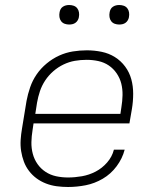

<svg xmlns="http://www.w3.org/2000/svg" viewBox="-20 -739 640 767"><path d="M252 8Q229 8 206.5 5Q184 2 163.5 -6Q143 -14 126 -26.5Q109 -39 96 -56Q83 -73 75.5 -93Q68 -113 64.5 -135Q61 -157 62.5 -180Q64 -203 68 -226L86 -336Q91 -363 100.5 -390.5Q110 -418 126.5 -442Q143 -466 166.5 -485.5Q190 -505 216.5 -517Q243 -529 271 -533.5Q299 -538 327 -538Q357 -538 386 -532Q415 -526 439 -511Q463 -496 480 -473Q497 -450 504.5 -422.5Q512 -395 512 -364.5Q512 -334 507 -304L497 -246H114L110 -219Q106 -195 105.5 -171Q105 -147 111 -124.5Q117 -102 130 -83.5Q143 -65 162 -52.5Q181 -40 204 -35Q227 -30 252 -30Q279 -30 307.5 -35Q336 -40 362 -53.5Q388 -67 408 -90Q428 -113 435 -141H478Q469 -106 446 -75Q423 -44 390.5 -25Q358 -6 322.5 1Q287 8 252 8ZM461 -284 465 -311Q469 -335 469.5 -359Q470 -383 464.5 -405Q459 -427 446 -446Q433 -465 414.5 -477.5Q396 -490 373 -495Q350 -500 326 -500Q326 -500 326 -500Q326 -500 326 -500Q302 -500 279 -496Q256 -492 234 -481.5Q212 -471 193 -454.5Q174 -438 160.5 -417.5Q147 -397 139.5 -374.5Q132 -352 128 -329L121 -284ZM456 -641Q447 -641 438.5 -644Q430 -647 424.5 -654Q419 -661 417.5 -670.5Q416 -680 418 -690Q419 -696 422 -702Q425 -708 431 -712Q437 -716 443.5 -717.5Q450 -719 456 -719Q466 -719 474.5 -716Q483 -713 488.5 -706Q494 -699 495.5 -689.5Q497 -680 495 -670Q494 -664 490.5 -658Q487 -652 481.5 -648Q476 -644 469.5 -642.5Q463 -641 456 -641ZM256 -641Q247 -641 238.5 -644Q230 -647 224.5 -654Q219 -661 217.5 -670.5Q216 -680 218 -690Q219 -696 222 -702Q225 -708 231 -712Q237 -716 243.5 -717.5Q250 -719 256 -719Q266 -719 274.5 -716Q283 -713 288.5 -706Q294 -699 295.5 -689.5Q297 -680 295 -670Q294 -664 290.5 -658Q287 -652 281.5 -648Q276 -644 269.5 -642.5Q263 -641 256 -641Z"/></svg>

Font: Iosevka Curly XLtExObl
Style: Regular
Weight: 200
Width: 7
Italic angle: -9°
Monospace: yes
Designer: Belleve Invis
Foundry: Belleve Invis
Version: Version 11.0.1; ttfautohint (v1.8.3)